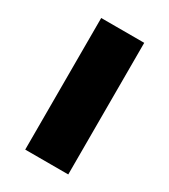

<svg xmlns="http://www.w3.org/2000/svg" viewBox="-137 -589 579 657"><g transform="rotate(30 152.5 -260.0)"><path d="M68 0V-520H238V0Z"/></g></svg>

Font: M PLUS 1 Thin ExtraBold
Style: Regular
Weight: 800
Version: Version 1.001